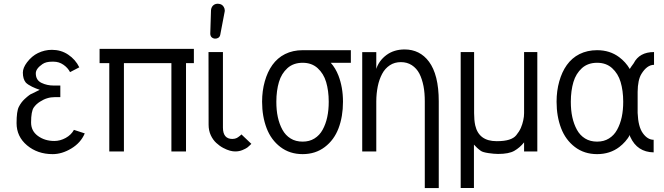

<svg xmlns="http://www.w3.org/2000/svg" viewBox="-20 -799 3504 1013"><path d="M427.2 -95.2 370.1 -113.8C360.8 -96.7 346.2 -82 326.7 -71.3C307.1 -60.5 287.1 -55.2 266.6 -55.2C232.4 -55.2 203.6 -64.5 179.7 -82C155.8 -99.6 144 -123 144 -152.8C144 -191.9 148.9 -218.8 158.2 -231.9C166.5 -243.7 177.2 -253.9 190.4 -262.2C203.6 -270.5 216.3 -276.9 228 -280.3C241.7 -284.7 255.9 -286.6 270.5 -286.6H298.3V-347.7H263.2C240.2 -347.7 218.8 -352.1 198.7 -361.8C178.7 -371.6 168.9 -388.2 168.9 -412.1C168.9 -428.7 180.7 -444.8 204.1 -460.9C216.8 -469.7 233.9 -473.6 254.4 -473.6H262.7C281.7 -473.6 298.8 -468.3 314.5 -457.5C330.1 -446.8 341.8 -433.6 349.6 -418.5L398.4 -443.8C384.8 -471.7 365.2 -493.7 339.8 -510.7C314.5 -527.8 285.6 -536.1 253.9 -536.1C228 -536.1 203.6 -530.3 180.2 -519C159.2 -508.8 139.6 -492.7 122.6 -470.2C107.9 -450.7 100.6 -432.6 100.6 -416C100.6 -393.1 106 -375.5 116.2 -363.3C123.5 -356 134.3 -348.6 149.4 -341.3C162.6 -335 175.8 -329.6 189.5 -325.2L148.4 -304.7C142.6 -303.7 129.4 -294.4 109.9 -276.4C97.7 -265.1 87.9 -252 79.6 -235.8C71.3 -220.2 67.4 -191.4 67.4 -149.4C67.4 -102.1 85.9 -63 122.6 -32.2C159.2 -1.5 204.1 14.2 257.8 14.2C290.5 14.2 323.2 4.4 356.4 -15.6C389.6 -35.6 413.1 -62 427.2 -95.2Z M556.6 -465.8V0H633.8V-465.8H884.3V0H961.4V-465.8H1002.9V-541H505.4V-465.8Z M1089.4 -621.1C1089.4 -616.2 1090.3 -612.3 1092.3 -608.4L1095.2 -604C1099.6 -599.1 1105.5 -596.2 1112.8 -595.2H1115.7C1121.1 -595.2 1126 -596.2 1130.9 -599.1C1137.2 -602.5 1140.6 -608.4 1142.1 -615.7L1165.5 -738.3C1165.5 -739.7 1166 -741.7 1166 -743.2C1166 -750.5 1164.1 -756.3 1160.6 -762.2C1159.7 -763.7 1158.7 -765.1 1157.2 -767.1C1151.9 -773.9 1144 -777.8 1134.3 -778.8C1131.8 -779.3 1129.9 -779.3 1127.4 -779.3C1121.6 -779.3 1116.2 -777.8 1110.8 -774.9C1100.6 -769 1094.7 -759.3 1093.3 -746.1ZM1080.1 -524.4 1080.6 -141.1C1080.6 -120.6 1084.5 -101.6 1092.3 -85C1100.1 -68.4 1109.9 -55.2 1121.1 -44.9C1132.3 -34.7 1144.5 -25.4 1157.7 -18.6C1170.9 -11.7 1182.6 -6.8 1193.4 -3.9C1204.1 -1 1213.4 0 1221.2 0C1234.9 0 1247.6 -2.4 1259.3 -7.3C1271 -12.2 1279.3 -16.6 1284.7 -20.5C1290 -24.4 1296.9 -31.2 1306.2 -40L1253.9 -89.8L1246.6 -83L1238.8 -77.1L1230 -71.3L1219.2 -67.4L1206.1 -65.9C1172.9 -65.9 1156.2 -85.9 1156.2 -126V-524.4Z M1438 -262.2C1438 -301.8 1442.9 -336.4 1451.7 -366.2C1460.4 -396 1475.6 -420.4 1496.6 -439.5C1517.6 -458.5 1544.9 -467.8 1576.7 -467.8C1608.4 -467.8 1634.8 -458.5 1655.8 -439.5C1676.8 -420.4 1691.9 -396 1700.7 -366.2C1709.5 -336.4 1714.4 -301.8 1714.4 -262.2C1714.4 -232.9 1711.9 -206.1 1706.5 -181.2C1701.2 -156.2 1692.9 -133.8 1682.1 -114.3C1671.4 -94.7 1657.2 -79.6 1639.2 -68.4C1621.1 -57.1 1600.6 -51.8 1576.7 -51.8C1552.7 -51.8 1531.2 -57.1 1513.2 -68.4C1495.1 -79.6 1481 -94.7 1470.2 -114.3C1459.5 -133.8 1451.2 -156.2 1445.8 -181.2C1440.4 -206.1 1438 -232.9 1438 -262.2ZM1362.8 -262.2C1362.8 -210 1371.1 -163.6 1386.7 -122.6C1402.3 -81.5 1426.8 -48.3 1459.5 -23.4C1492.2 1.5 1531.2 14.2 1576.7 14.2C1622.1 14.2 1661.1 1.5 1693.8 -23.4C1726.6 -48.3 1750.5 -81.1 1766.1 -122.1C1781.7 -163.1 1789.6 -210 1789.6 -262.2C1789.6 -314 1781.2 -359.9 1765.6 -400.4C1755.4 -426.3 1742.2 -448.7 1725.1 -467.8H1831.1V-534.2H1576.7C1542.5 -534.2 1511.2 -527.3 1483.9 -513.7C1456.5 -500 1434.6 -480.5 1417 -456.1C1399.4 -431.6 1386.2 -402.3 1377 -369.6C1367.7 -336.9 1362.8 -300.8 1362.8 -262.2Z M1965.3 0V-263.7C1965.3 -292.5 1968.3 -318.8 1973.1 -343.3C1978 -367.7 1985.8 -389.6 1996.1 -409.2C2006.3 -428.7 2020 -443.4 2036.6 -454.6C2053.2 -465.8 2073.2 -471.2 2095.2 -471.2C2117.2 -471.2 2136.2 -465.8 2152.8 -455.1C2169.4 -444.3 2183.1 -429.2 2192.9 -410.2C2202.6 -391.1 2209.5 -369.1 2214.4 -344.7C2219.2 -320.3 2221.2 -293.5 2221.2 -264.2V193.4H2294.9V-264.2C2294.9 -311 2290.5 -352.5 2281.7 -387.7C2272.9 -422.9 2259.8 -451.2 2243.7 -473.1C2227.5 -495.1 2208.5 -511.2 2187 -522C2165.5 -532.7 2141.6 -538.1 2114.7 -538.1C2077.6 -538.1 2045.4 -528.3 2019 -508.8C1992.7 -489.3 1974.6 -464.4 1965.3 -435.5V-523.9H1891.1V0Z M2480.5 -36.1C2484.9 -30.8 2490.7 -24.9 2497.1 -19C2503.4 -13.2 2510.3 -7.8 2517.1 -2.9C2523.9 2 2537.6 5.9 2557.1 8.8C2576.7 11.7 2593.8 13.2 2607.9 13.2C2646 13.2 2674.3 7.8 2693.8 -3.4C2712.4 -14.2 2730 -28.8 2745.1 -47.9V0H2814.9V-524.4H2745.1V-202.1C2745.1 -189.9 2743.7 -177.2 2740.7 -164.1C2737.8 -150.9 2733.9 -137.2 2728 -124C2722.2 -110.8 2713.9 -98.1 2703.6 -85.4C2687 -64.9 2653.8 -54.2 2603 -54.2H2599.6C2537.6 -54.2 2500 -82 2487.3 -137.7C2483.4 -155.8 2481.4 -177.2 2481.4 -202.1V-524.4H2410.6V192.9H2480.5Z M2991.7 -262.2C2991.7 -301.8 2996.6 -336.4 3005.4 -366.2C3014.2 -396 3029.3 -420.4 3050.3 -439.5C3071.3 -458.5 3098.6 -467.8 3130.4 -467.8C3162.1 -467.8 3188.5 -458.5 3209.5 -439.5C3230.5 -420.4 3245.6 -396 3254.4 -366.2C3263.2 -336.4 3268.1 -301.8 3268.1 -262.2C3268.1 -232.9 3265.6 -206.1 3260.3 -181.2C3254.9 -156.2 3246.6 -133.8 3235.8 -114.3C3225.1 -94.7 3210.9 -79.6 3192.9 -68.4C3174.8 -57.1 3154.3 -51.8 3130.4 -51.8C3106.4 -51.8 3085 -57.1 3066.9 -68.4C3048.8 -79.6 3034.7 -94.7 3023.9 -114.3C3013.2 -133.8 3004.9 -156.2 2999.5 -181.2C2994.1 -206.1 2991.7 -232.9 2991.7 -262.2ZM3428.7 4.9V-61.5C3407.7 -61.5 3388.7 -72.8 3372.1 -95.7C3355 -119.1 3346.2 -154.8 3344.2 -203.1V-314.5C3344.7 -356 3351.1 -387.7 3364.3 -409.2C3383.8 -440.9 3406.2 -457 3430.7 -457V-524.4C3378.9 -524.4 3343.3 -504.4 3323.2 -464.8C3313 -451.2 3306.2 -441.4 3302.7 -435.1C3288.1 -460 3269.5 -480.5 3246.6 -497.6C3213.9 -522 3175.3 -534.2 3130.4 -534.2C3096.2 -534.2 3064.9 -527.3 3037.6 -513.7C3010.3 -500 2988.3 -480.5 2970.7 -456.1C2953.1 -431.6 2939.9 -402.3 2930.7 -369.6C2921.4 -336.9 2916.5 -300.8 2916.5 -262.2C2916.5 -210 2924.8 -163.6 2940.4 -122.6C2956.1 -81.5 2980.5 -48.3 3013.2 -23.4C3045.9 1.5 3085 14.2 3130.4 14.2C3175.8 14.2 3214.8 1.5 3247.6 -23.4C3270.5 -41 3289.1 -62 3303.7 -87.4V-81.1C3303.7 -81.1 3304.2 -79.1 3305.7 -76.2C3330.1 -22.9 3371.1 3.9 3428.7 4.9Z"/></svg>

Font: Tuffy
Style: Regular
Weight: 500
Designer: Thatcher Ulrich, Karoly Barta and Michael Everson
Version: Version 001.270